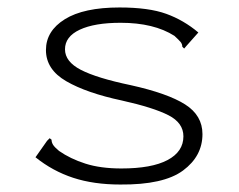

<svg xmlns="http://www.w3.org/2000/svg" viewBox="-20 -484 640 514"><path d="M302 10Q231 10 176 -8Q121 -26 75 -63L106 -107L113 -114L118 -110Q118 -103 122 -96.5Q126 -90 138 -80Q168 -59 208.5 -46Q249 -33 305 -33Q386 -33 428.5 -55.5Q471 -78 471 -119Q471 -155 431 -175.5Q391 -196 306 -215Q212 -235 157.5 -266.5Q103 -298 103 -350Q103 -401 153.5 -432.5Q204 -464 300 -464Q378 -464 425 -447Q472 -430 511 -397L479 -361L473 -354L468 -359Q468 -366 463.5 -371.5Q459 -377 447 -388Q392 -423 303 -423Q233 -423 193.5 -404.5Q154 -386 154 -352Q154 -319 196.5 -297Q239 -275 330 -256Q429 -234 475.5 -204.5Q522 -175 522 -125Q522 -66 470 -27.5Q418 11 302 10Z"/></svg>

Font: Inconsolata Expanded Light
Style: Regular
Weight: 300
Width: 7
Monospace: yes
Designer: Raph Levien, Cyreal, Brenton Simpson
Foundry: Raph Levien, Cyreal, Google
Version: Version 3.001; ttfautohint (v1.8.2.53-6de2)